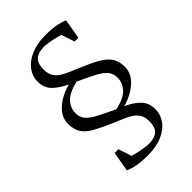

<svg xmlns="http://www.w3.org/2000/svg" viewBox="-232 -785 943 943"><g transform="rotate(-45 239.5 -314.0)"><path d="M211 73Q171 73 141 67.5Q111 62 88 52L106 -51H132L155 18Q201 31 242.5 35.5Q284 40 310.5 23.5Q337 7 337 -41Q337 -71 324.5 -90Q312 -109 291.5 -121Q271 -133 248 -142L210 -158Q152 -183 115.5 -203Q79 -223 62 -248.5Q45 -274 45 -314Q45 -360 84.5 -396Q124 -432 185 -448Q138 -470 112 -497Q86 -524 86 -567Q86 -603 108.5 -633.5Q131 -664 173.5 -682.5Q216 -701 275 -701Q316 -701 346 -695.5Q376 -690 398 -680L380 -577H354L331 -646Q286 -660 244 -664.5Q202 -669 175.5 -652.5Q149 -636 149 -587Q149 -557 161.5 -538Q174 -519 194.5 -507.5Q215 -496 238 -486L276 -470Q334 -446 370.5 -425.5Q407 -405 424 -379.5Q441 -354 441 -314Q441 -268 401.5 -232.5Q362 -197 302 -180Q349 -159 374.5 -131.5Q400 -104 400 -62Q400 -26 378.5 5Q357 36 315 54.5Q273 73 211 73ZM264 -197Q326 -210 352 -238.5Q378 -267 378 -302Q378 -332 361.5 -351Q345 -370 314 -386.5Q283 -403 237 -424L222 -431Q158 -416 133 -388Q108 -360 108 -325Q108 -297 124 -278Q140 -259 171.5 -242.5Q203 -226 249 -204Z"/></g></svg>

Font: Ancizar Serif Light
Style: Regular
Weight: 300
Designer: Cesar Puertas, Viviana Monsalve, Julian Moncada, Julian Prieto, Jose Castro, Felipe Aragon, Mariel Hernandez, Sara Alarc
Version: Version 8.100